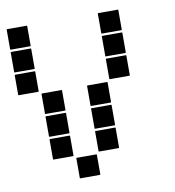

<svg xmlns="http://www.w3.org/2000/svg" viewBox="-79 -765 757 830"><g transform="rotate(-10 300.0 -350.0)"><path d="M407 -695H493Q495 -695 495 -693V-607Q495 -605 493 -605H407Q405 -605 405 -607V-693Q405 -695 407 -695ZM7 -695H93Q95 -695 95 -693V-607Q95 -605 93 -605H7Q5 -605 5 -607V-693Q5 -695 7 -695ZM407 -595H493Q495 -595 495 -593V-507Q495 -505 493 -505H407Q405 -505 405 -507V-593Q405 -595 407 -595ZM7 -595H93Q95 -595 95 -593V-507Q95 -505 93 -505H7Q5 -505 5 -507V-593Q5 -595 7 -595ZM407 -495H493Q495 -495 495 -493V-407Q495 -405 493 -405H407Q405 -405 405 -407V-493Q405 -495 407 -495ZM7 -495H93Q95 -495 95 -493V-407Q95 -405 93 -405H7Q5 -405 5 -407V-493Q5 -495 7 -495ZM307 -395H393Q395 -395 395 -393V-307Q395 -305 393 -305H307Q305 -305 305 -307V-393Q305 -395 307 -395ZM107 -395H193Q195 -395 195 -393V-307Q195 -305 193 -305H107Q105 -305 105 -307V-393Q105 -395 107 -395ZM307 -295H393Q395 -295 395 -293V-207Q395 -205 393 -205H307Q305 -205 305 -207V-293Q305 -295 307 -295ZM107 -295H193Q195 -295 195 -293V-207Q195 -205 193 -205H107Q105 -205 105 -207V-293Q105 -295 107 -295ZM307 -195H393Q395 -195 395 -193V-107Q395 -105 393 -105H307Q305 -105 305 -107V-193Q305 -195 307 -195ZM107 -195H193Q195 -195 195 -193V-107Q195 -105 193 -105H107Q105 -105 105 -107V-193Q105 -195 107 -195ZM207 -95H293Q295 -95 295 -93V-7Q295 -5 293 -5H207Q205 -5 205 -7V-93Q205 -95 207 -95Z"/></g></svg>

Font: Pixel Panel Black
Style: Regular
Weight: 900
Monospace: yes
Designer: Óliver Lalan
Foundry: Óliver Lalan
Version: Version 1.000; ttfautohint (v1.8.4.7-5d5b-dirty);gftools[0.9